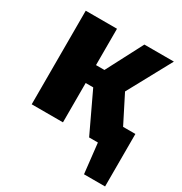

<svg xmlns="http://www.w3.org/2000/svg" viewBox="-165 -655 897 947"><g transform="rotate(30 283.5 -181.5)"><path d="M497 -129 418 -285 553 -533H385L277 -326H229V-533H51V0H229V-224H272L378 0H428L447 170H567V-129Z"/></g></svg>

Font: Fira Sans ExtraBold
Style: Regular
Weight: 800
Designer: bBox Type GmbH & Carrois Corporate GbR & Edenspiekermann AG
Foundry: bBox Type GmbH & Carrois Corporate GbR & Edenspiekermann AG
Version: Version 4.300;PS 004.300;hotconv 1.0.88;makeotf.lib2.5.64775